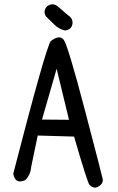

<svg xmlns="http://www.w3.org/2000/svg" viewBox="-20 -854 540 882"><path d="M196.3 -825.2Q222.7 -843.8 246.6 -823.7Q270.5 -803.7 291 -785.2Q312.5 -772.5 313.5 -750Q311.5 -717.8 278.3 -713.9Q251 -720.7 231 -739.7Q210.9 -758.8 191.4 -778.3Q175.8 -802.7 196.3 -825.2ZM212.9 -665Q253.9 -696.3 272.9 -670.9Q292 -645.5 370.1 -347.7Q448.2 -49.8 451.2 -34.2Q456.1 -16.6 441.4 -3.9Q416 19.5 391.6 -3.9Q382.8 -10.7 320.3 -226.6L153.3 -231.4L123 -85.9Q120.1 -49.8 95.7 -26.4Q48.8 -5.9 41 -56.6Q188.5 -627.9 212.9 -665ZM240.2 -538.1 172.9 -304.7 296.9 -303.7Z"/></svg>

Font: NaikaiFont
Style: Regular-Lite
Weight: 400
Version: Version 1.67